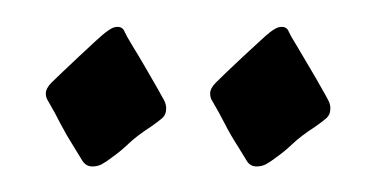

<svg xmlns="http://www.w3.org/2000/svg" viewBox="-20 -511 284 145"><path d="M104 -435.1Q105.5 -432.1 105.5 -429.2Q105.5 -424.3 102.3 -421.6Q99.1 -418.9 94.2 -415.5Q83 -408.2 76.9 -402.3Q70.8 -396.5 64.5 -392.1Q60.1 -388.7 56.9 -387Q53.7 -385.3 49.8 -385.3Q44.9 -385.3 42.2 -389.6Q39.6 -394 35.6 -400.4Q30.3 -408.7 25.6 -417.7Q21 -426.8 18.1 -431.6Q16.6 -434.1 15.6 -436Q14.6 -438 14.6 -440.4Q14.6 -444.3 19 -448.7Q21 -450.7 26.9 -456.3Q32.7 -461.9 39.6 -468.3Q46.4 -474.6 52.2 -480Q58.1 -485.4 60.1 -486.8Q62 -488.3 64.2 -489.5Q66.4 -490.7 68.8 -490.7Q72.8 -490.7 74.2 -486.8Q75.2 -484.4 79.8 -476.8Q84.5 -469.2 89.6 -460.4Q94.7 -451.7 98.9 -444.3Q103 -437 104 -435.1ZM228 -435.1Q229.5 -432.1 229.5 -429.2Q229.5 -424.3 226.3 -421.6Q223.1 -418.9 218.3 -415.5Q207 -408.2 200.9 -402.3Q194.8 -396.5 188.5 -392.1Q184.1 -388.7 180.9 -387Q177.7 -385.3 173.8 -385.3Q168.9 -385.3 166.3 -389.6Q163.6 -394 159.7 -400.4Q154.3 -408.7 149.7 -417.7Q145 -426.8 142.1 -431.6Q140.6 -434.1 139.6 -436Q138.7 -438 138.7 -440.4Q138.7 -444.3 143.1 -448.7Q145 -450.7 150.9 -456.3Q156.7 -461.9 163.6 -468.3Q170.4 -474.6 176.3 -480Q182.1 -485.4 184.1 -486.8Q186 -488.3 188.2 -489.5Q190.4 -490.7 192.9 -490.7Q196.8 -490.7 198.2 -486.8Q199.2 -484.4 203.9 -476.8Q208.5 -469.2 213.6 -460.4Q218.8 -451.7 222.9 -444.3Q227.1 -437 228 -435.1Z"/></svg>

Font: Engagement
Style: Regular
Weight: 400
Designer: Astigmatic (AOETI)
Foundry: Astigmatic (AOETI)
Version: Version 1.000